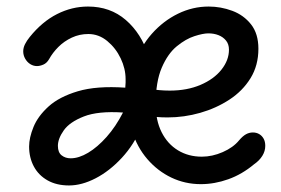

<svg xmlns="http://www.w3.org/2000/svg" viewBox="-20 -561 859 587"><path d="M130 -380Q123 -368 112.5 -363.5Q102 -359 93 -359Q82 -359 72.5 -365Q63 -371 57 -381.5Q51 -392 51 -404Q51 -415 56.5 -426Q62 -437 71 -448Q109 -495 154.5 -518Q200 -541 249 -541Q317 -541 364.5 -500Q412 -459 434 -391L412 -172Q390 -119 352.5 -78.5Q315 -38 272.5 -16Q230 6 191 6Q153 6 125.5 -9.5Q98 -25 83.5 -52Q69 -79 69 -113Q69 -140 82.5 -173Q96 -206 128.5 -235.5Q161 -265 218 -282Q275 -299 363 -293Q364 -303 364 -308.5Q364 -314 364 -319Q364 -351 349 -382.5Q334 -414 308 -435.5Q282 -457 250 -457Q223 -457 199.5 -446Q176 -435 158.5 -417.5Q141 -400 130 -380ZM157 -115Q157 -95 168.5 -86Q180 -77 196 -77Q221 -77 249.5 -94Q278 -111 306 -142.5Q334 -174 356 -217Q280 -222 236.5 -205Q193 -188 175 -162.5Q157 -137 157 -115ZM499 -284Q552 -284 593 -301.5Q634 -319 657 -348Q680 -377 680 -409Q680 -426 671 -437Q662 -448 648 -453.5Q634 -459 617 -459Q601 -459 574.5 -450.5Q548 -442 520.5 -419.5Q493 -397 474.5 -354Q456 -311 456 -242Q456 -193 474 -157Q492 -121 524 -101.5Q556 -82 597 -82Q629 -82 661 -96Q693 -110 711 -132Q722 -145 732 -150.5Q742 -156 753 -156Q764 -156 772.5 -151Q781 -146 786 -137Q791 -128 791 -115Q791 -99 782 -84.5Q773 -70 757 -59Q720 -28 678 -13Q636 2 594 2Q546 2 504 -18Q462 -38 430.5 -74.5Q399 -111 384 -160L391 -364Q409 -418 444 -457.5Q479 -497 524 -519Q569 -541 618 -541Q655 -541 690 -528Q725 -515 747.5 -486.5Q770 -458 770 -412Q770 -361 746 -322Q722 -283 681.5 -256.5Q641 -230 592 -216Q543 -202 492 -202Q474 -202 457 -203.5Q440 -205 429 -207L442 -288Q451 -287 466.5 -285.5Q482 -284 499 -284Z"/></svg>

Font: Playpen Sans Deva
Style: Regular
Weight: 400
Designer: Pooja Saxena, Gunjan Panchal, Laura Meseguer, Veronika Burian, José Scaglione
Foundry: TypeTogether
Version: Version 2.000